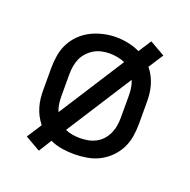

<svg xmlns="http://www.w3.org/2000/svg" viewBox="-112 -676 824 832"><g transform="rotate(20 300.0 -260.0)"><path d="M152 46 82 6 126 -62Q113 -78 104 -95.5Q95 -113 89.5 -132Q84 -151 82 -170.5Q80 -190 80 -210V-310Q80 -339 85 -368.5Q90 -398 103.5 -424Q117 -450 138.5 -471Q160 -492 186.5 -505Q213 -518 242 -524.5Q271 -531 300 -531Q328 -531 356.5 -525Q385 -519 410 -507L448 -566L518 -526L474 -458Q487 -442 496 -424.5Q505 -407 510.5 -388Q516 -369 518 -349.5Q520 -330 520 -310V-210Q520 -181 515 -151.5Q510 -122 496.5 -96Q483 -70 461.5 -49Q440 -28 414 -15Q388 -2 358.5 3Q329 8 300 8Q272 8 243.5 3.5Q215 -1 189 -13ZM175 -140 368 -441Q352 -448 334 -451.5Q316 -455 298 -455Q279 -455 260.5 -451Q242 -447 226 -437.5Q210 -428 197 -414Q184 -400 176.5 -383Q169 -366 166 -347.5Q163 -329 163 -310V-210Q163 -192 165.5 -174Q168 -156 175 -140ZM300 -66Q319 -66 337.5 -69.5Q356 -73 373 -82Q390 -91 402.5 -105Q415 -119 423 -136.5Q431 -154 434 -172.5Q437 -191 437 -210V-310Q437 -328 434.5 -346Q432 -364 425 -380L232 -79Q247 -72 264.5 -69Q282 -66 300 -66Z"/></g></svg>

Font: Iosevka Custom Extended
Style: Regular
Weight: 400
Width: 7
Monospace: yes
Designer: Belleve Invis
Foundry: Belleve Invis
Version: Version 11.2.4; ttfautohint (v1.8.4)